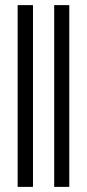

<svg xmlns="http://www.w3.org/2000/svg" viewBox="-20 -731 340 751"><path d="M49 0V-711H109V0ZM192 0V-711H251V0Z"/></svg>

Font: Junicode SmExp
Style: Regular
Weight: 400
Width: 6
Designer: Peter S. Baker
Version: Version 2.205; ttfautohint (v1.8.4)